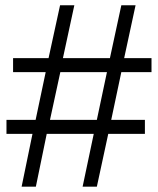

<svg xmlns="http://www.w3.org/2000/svg" viewBox="-20 -704 596 724"><path d="M156.2 -199.2 115.2 0H61.5L102.5 -199.2H4.4V-252H114.3L152.3 -432.1H29.3V-484.9H163.1L206.5 -684.1H260.3L217.3 -484.9H394.5L437.5 -684.1H491.2L448.2 -484.9H551.3V-432.1H437.5L399.4 -252H526.4V-199.2H388.2L345.2 0H291.5L333.5 -199.2ZM168.5 -252H345.2L383.3 -432.1H207.5Z"/></svg>

Font: Arimo
Style: Regular
Weight: 400
Designer: Steve Matteson
Foundry: Monotype Imaging Inc.
Version: Version 1.33